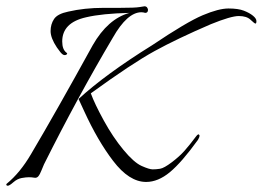

<svg xmlns="http://www.w3.org/2000/svg" viewBox="-21 -569 836 611"><path d="M650 -492Q543 -446 471 -406.5Q399 -367 268 -272Q280 -239 309 -186Q338 -133 371.5 -92.5Q405 -52 429.5 -41Q454 -30 465 -30Q476 -30 488.5 -32Q501 -34 525.5 -52.5Q550 -71 566 -89Q582 -107 603 -135Q611 -146 614 -138Q614 -132 609 -124Q557 -52 519.5 -21Q482 10 444 10Q390 10 339 -57Q290 -121 247 -215Q230 -252 229 -254Q315 -333 463 -425Q573 -499 624 -520.5Q675 -542 706 -542Q737 -542 755 -535Q773 -528 784 -519Q795 -510 795 -502Q795 -494 792 -494Q789 -494 776.5 -506Q764 -518 739 -518Q714 -518 650 -492ZM-1 18Q-1 17 0 16Q43 -19 78 -79Q159 -216 274 -425Q322 -509 391 -528Q304 -526 253 -514Q177 -497 177 -437Q177 -411 191 -401Q195 -398 190 -395Q185 -392 179 -395.5Q173 -399 160 -418Q140 -448 140 -470Q140 -492 151 -508.5Q162 -525 196 -532Q248 -544 308 -544Q310 -544 359.5 -544Q409 -544 423 -546.5Q437 -549 439 -549Q448 -549 450 -538Q450 -528 441 -528Q435 -530 429 -530Q384 -530 338 -449Q226 -260 119 -46Q117 -42 111.5 -28Q106 -14 101 -8Q96 -2 88 -3.5Q80 -5 71 -5Q62 -5 48 -2.5Q34 0 21.5 11Q9 22 4 22Q-1 22 -1 18Z"/></svg>

Font: Italianno
Style: Regular
Weight: 400
Designer: Robert E. Leuschke
Foundry: Robert E. Leuschke
Version: Version 1.003